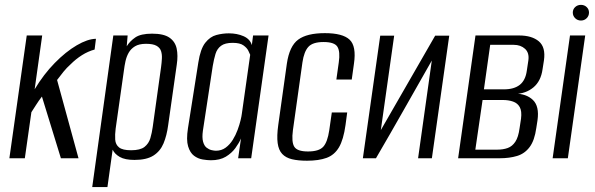

<svg xmlns="http://www.w3.org/2000/svg" viewBox="-20 -638 2397 774"><path d="M17.8 0 87.8 -495H150.1L119.7 -278.1Q155.9 -338.4 200.6 -384Q245.4 -429.7 289.4 -455.4Q333.4 -481.1 366.8 -481.6L361.4 -438.3Q334.8 -431 310.2 -415.5Q285.6 -399.9 264.7 -378.9Q249.2 -365.1 236.1 -349Q223 -332.9 210.1 -315.6L296.5 0H225.5L149 -248.7Q136.4 -232.6 124.5 -213.7Q112.6 -194.8 106.5 -185.6L80.1 0Z M351.8 116 436.8 -495H494.5L490.9 -451.5Q503.4 -471.9 525.4 -487.1Q547.5 -502.3 593 -502.3Q640.1 -502.3 663.2 -486.2Q686.2 -470.2 692.2 -442.3Q698.2 -414.4 692.6 -377.5L657.9 -133.3Q652.4 -91.6 639.2 -59.9Q626 -28.3 598.4 -10.8Q570.8 6.7 522.3 6.7Q484 6.7 463 -5.2Q442.1 -17.2 434.1 -34.6L413.1 116ZM508.3 -32.3Q545.4 -32.3 562.6 -45.8Q579.7 -59.4 586.1 -81Q592.4 -102.6 595.6 -125.7L629.3 -367.3Q631.7 -384.9 632.6 -401.8Q633.6 -418.7 629.2 -432.1Q624.9 -445.6 610.8 -453.5Q596.8 -461.4 568.6 -461.4Q540.7 -461.4 524.1 -451.3Q507.6 -441.2 498.7 -425.4Q489.8 -409.6 485.8 -390.9Q481.8 -372.2 479.7 -355.2L446.2 -119.3Q443.1 -95.4 444.4 -75.3Q445.8 -55.1 460 -43.7Q474.1 -32.3 508.3 -32.3Z M830.3 8Q816.1 8 797.1 4.9Q778.1 1.8 762.2 -10.1Q746.2 -22 738.3 -48.1Q730.4 -74.2 737.7 -121L779.5 -386Q787.9 -440.7 807.4 -465.5Q826.9 -490.3 852.2 -496.9Q877.5 -503.6 902.6 -503.6Q935.5 -503.6 961.8 -492.1Q988.2 -480.5 995.2 -456.2L1000.2 -495H1062.6L992.6 0H940L951.5 -79.8Q943.5 -61.3 928.8 -41Q914.1 -20.7 890.3 -6.3Q866.4 8 830.3 8ZM850.5 -30.4Q872.9 -30.4 889.7 -42.8Q906.5 -55.2 918.3 -74.2Q930.1 -93.2 937.8 -114.2Q945.5 -135.2 949.7 -152.7Q953.9 -170.2 954.9 -179.3L988.6 -417.1Q986.6 -422.4 981 -433.7Q975.5 -445 961.4 -455.1Q947.4 -465.3 917.8 -465.3Q887 -465.3 871.1 -453.4Q855.2 -441.6 848.8 -420.8Q842.4 -399.9 837.6 -371.8L797.9 -110.9Q794.1 -83.5 798.6 -67Q803.1 -50.4 812.6 -42.9Q822.2 -35.4 832.6 -32.9Q843.1 -30.4 850.5 -30.4Z M1217.6 9.9Q1181.9 9.9 1156.9 3.9Q1132 -2.1 1117.6 -17.5Q1103.1 -32.9 1099.3 -61.2Q1095.5 -89.6 1101.7 -134L1136.4 -381.5Q1146.7 -452 1182 -478.2Q1217.3 -504.4 1289.6 -504.4Q1361.2 -504.4 1389.2 -478.2Q1417.2 -452 1406.9 -381.5L1398 -317.5H1336L1345.7 -386.6Q1352 -429.9 1340.3 -449.3Q1328.6 -468.6 1284.3 -468.6Q1241 -468.6 1223.3 -449.3Q1205.5 -429.9 1199.2 -386.6L1160.8 -113Q1154.5 -65.3 1166.4 -46.4Q1178.2 -27.4 1221.5 -27.4Q1265.8 -27.4 1283.1 -46.4Q1300.3 -65.3 1307.3 -113L1317.6 -184.5H1379.6L1372.9 -134.2Q1364.7 -74.9 1346.4 -44Q1328.1 -13.1 1296.5 -1.6Q1264.9 9.9 1217.6 9.9Z M1442.8 0 1512.8 -494.3H1569L1515.2 -113.5L1734.3 -494.3H1791L1721 0H1665.4L1720.7 -393.9Q1664.3 -295 1608.8 -196.9Q1553.3 -98.9 1495.6 0Z M1826.8 0 1896.8 -495H2072.5Q2124.3 -495 2152.3 -471.3Q2180.3 -447.5 2172.8 -394.7L2167.1 -358.4Q2160.4 -310.7 2130.2 -285.6Q2100 -260.4 2055.6 -259V-260.5Q2101.4 -260.5 2128.1 -235.2Q2154.8 -209.8 2146.8 -153L2142 -122.2Q2135 -71.6 2115.1 -45.2Q2095.3 -18.7 2064.7 -9.4Q2034.1 0 1993.5 0ZM1896.2 -34.7H1983.9Q2008.4 -34.7 2026.8 -41.4Q2045.2 -48.1 2057.4 -66.6Q2069.7 -85 2074.5 -121.1L2080.4 -159.6Q2084.2 -190 2075.3 -206.1Q2066.4 -222.2 2048.3 -228.5Q2030.2 -234.9 2006.6 -234.9H1925.4ZM1930.8 -277.8H2011.3Q2052.4 -277.8 2075.5 -296.1Q2098.5 -314.4 2103.7 -353L2110 -394.8Q2114.1 -425.1 2096.5 -441.2Q2078.9 -457.3 2050.8 -457.3H1956.1Z M2207.8 0 2277.8 -495H2339.1L2269.1 0ZM2321.9 -555.2Q2308.2 -555.2 2298.6 -564.6Q2289.1 -574 2289.1 -587.3Q2289.1 -600.6 2298.6 -609.5Q2308.2 -618.4 2321.9 -618.4Q2335.7 -618.4 2345 -609.5Q2354.4 -600.6 2354.4 -587.3Q2354.4 -574 2345 -564.6Q2335.7 -555.2 2321.9 -555.2Z"/></svg>

Font: Alumni Sans Thin
Style: Italic
Weight: 100
Italic angle: -8°
Designer: Robert E. Leuschke
Foundry: Robert E. Leuschke
Version: Version 1.016